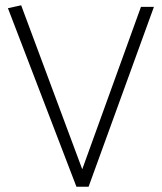

<svg xmlns="http://www.w3.org/2000/svg" viewBox="-20 -705 612 726"><path d="M60 -685 10 -674 269 1H315L562 -679H513L291 -65Z"/></svg>

Font: Catamaran Thin Thin
Style: Regular
Weight: 250
Version: Version 2.000